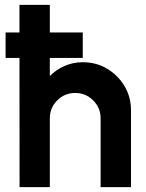

<svg xmlns="http://www.w3.org/2000/svg" viewBox="-20 -770 599 790"><path d="M519 -316.5V0H394V-283Q394 -326.5 363.2 -357Q332.5 -387.5 289.5 -387.5Q246 -387.5 215.5 -357Q185 -326.5 185 -283V0H60.5L60 -750H185V-457Q211 -483.5 246 -498.8Q281 -514 321 -514Q376 -514 420.8 -487.2Q465.5 -460.5 492.2 -415.8Q519 -371 519 -316.5ZM3 -531.5V-636.5H320.5V-531.5Z"/></svg>

Font: Urbanist
Style: Bold
Weight: 700
Designer: Corey Hu
Foundry: Corey Hu
Version: Version 1.330; ttfautohint (v1.8.4.7-5d5b)